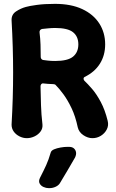

<svg xmlns="http://www.w3.org/2000/svg" viewBox="-20 -706 600 995"><path d="M119 10Q99 10 80.5 0.5Q62 -9 51 -24.5Q40 -40 40 -60Q44 -131 46 -197.5Q48 -264 48 -330.5Q48 -397 46 -463.5Q44 -530 40 -601Q39 -631 63.5 -647Q88 -663 114 -670Q131 -675 170.5 -680.5Q210 -686 265 -686Q348 -686 406 -659Q464 -632 494.5 -584.5Q525 -537 525 -476Q525 -419 497.5 -375.5Q470 -332 418 -307Q413 -304 413 -298.5Q413 -293 417 -288Q434 -272 457 -245.5Q480 -219 502 -178Q524 -137 538 -80Q544 -56 533.5 -35.5Q523 -15 503 -2.5Q483 10 459 10Q435 10 412 -5.5Q389 -21 383 -46Q371 -103 351 -145Q331 -187 309 -217Q287 -247 267 -267Q265 -268 262.5 -269Q260 -270 256 -270Q244 -270 227.5 -271.5Q211 -273 201 -274Q190 -271 190 -258Q191 -208 192.5 -160.5Q194 -113 200 -61Q202 -41 190.5 -25Q179 -9 159.5 0.5Q140 10 119 10ZM266 -390Q331 -390 358.5 -412.5Q386 -435 386 -476Q386 -517 358.5 -539Q331 -561 266 -561Q247 -561 228.5 -559Q210 -557 199 -556Q192 -555 188 -550Q184 -545 185 -537Q189 -506 190 -474.5Q191 -443 191 -411Q191 -405 194.5 -400.5Q198 -396 204 -395Q212 -394 228 -392Q244 -390 266 -390ZM290 244Q283 255 268 262Q253 269 236 269H232Q219 269 205.5 263Q192 257 185.5 245Q179 233 187 216Q207 177 219.5 149.5Q232 122 243 84Q246 74 260 68Q274 62 293.5 58.5Q313 55 330 55H337Q354 55 363 63Q372 71 374 83Q376 95 369 110Q347 148 330 177Q313 206 290 244Z"/></svg>

Font: Winky Sans SemiBold
Style: Regular
Weight: 600
Designer: Simon Atzbach
Foundry: typofactur
Version: Version 1.205